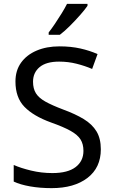

<svg xmlns="http://www.w3.org/2000/svg" viewBox="-20 -964 589 994"><path d="M502 -191Q502 -96 433 -43Q364 10 247 10Q187 10 136 1Q85 -8 51 -24V-110Q87 -94 140.5 -81Q194 -68 251 -68Q331 -68 371.5 -99Q412 -130 412 -183Q412 -218 397 -242Q382 -266 345.5 -286.5Q309 -307 244 -330Q153 -363 106.5 -411Q60 -459 60 -542Q60 -599 89 -639.5Q118 -680 169.5 -702Q221 -724 288 -724Q347 -724 396 -713Q445 -702 485 -684L457 -607Q420 -623 376.5 -634Q333 -645 286 -645Q219 -645 185 -616.5Q151 -588 151 -541Q151 -505 166 -481Q181 -457 215 -438Q249 -419 307 -397Q370 -374 413.5 -347.5Q457 -321 479.5 -284Q502 -247 502 -191ZM433 -934Q421 -916 396 -887.5Q371 -859 342.5 -830.5Q314 -802 290 -784H232V-796Q247 -815 264.5 -841Q282 -867 299 -894.5Q316 -922 327 -944H433Z"/></svg>

Font: Noto Sans PhagsPa
Style: Regular
Weight: 400
Designer: Monotype Design Team
Foundry: Monotype Imaging Inc.
Version: Version 2.004; ttfautohint (v1.8.4.7-5d5b)